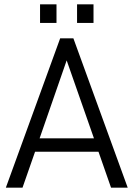

<svg xmlns="http://www.w3.org/2000/svg" viewBox="-20 -867 617 887"><path d="M435 -166H142L84 0H7L258 -690H319L570 0H493ZM414 -228 288 -588 163 -228ZM165 -847H241V-761H165ZM336 -847H412V-761H336Z"/></svg>

Font: D-DIN
Style: Regular
Weight: 400
Designer: Charles Nix
Foundry: Datto Inc.
Version: Version 1.00